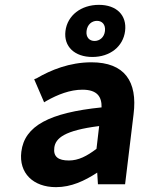

<svg xmlns="http://www.w3.org/2000/svg" viewBox="-20 -760 603 792"><path d="M381 -48 384 0H496L531 -289C548 -424 494 -503 357 -503C267 -503 189 -471 131 -437L121 -433L162 -338L172 -344C218 -370 269 -390 320 -390C382 -390 400 -360 399 -317C184 -295 81 -241 68 -134C57 -46 117 12 211 12C274 12 329 -14 381 -48ZM378 -146C338 -116 304 -98 264 -98C221 -98 199 -113 204 -151C209 -190 246 -222 389 -240ZM388 -740C315 -740 258 -697 250 -632C242 -568 288 -525 361 -525C434 -525 488 -568 496 -632C504 -697 461 -740 388 -740ZM380 -674C401 -674 416 -659 413 -632C410 -606 391 -591 370 -591C349 -591 334 -606 337 -632C340 -659 359 -674 380 -674Z"/></svg>

Font: Falling Sky
Style: SeBdObl
Weight: 600
Designer: Paul D. Hunt
Foundry: Adobe Systems Incorporated
Version: Version 1.02